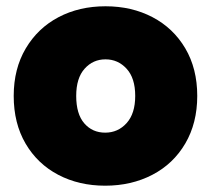

<svg xmlns="http://www.w3.org/2000/svg" viewBox="-20 -588 676 615"><path d="M23.9 -280.8Q23.9 -367.7 62.5 -432.9Q101.1 -498 167.5 -533Q233.9 -567.9 317.9 -567.9Q401.9 -567.9 468.5 -533Q535.2 -498 573.5 -433.1Q611.8 -368.2 611.8 -280.8Q611.8 -193.8 573.5 -128.4Q535.2 -63 468 -28.1Q400.9 6.8 316.9 6.8Q232.9 6.8 166.5 -28.1Q100.1 -63 62 -127.9Q23.9 -192.9 23.9 -280.8ZM224.1 -280.8Q224.1 -222.7 250 -192.9Q275.9 -163.1 316.9 -163.1Q357.9 -163.1 385.5 -193.6Q413.1 -224.1 413.1 -280.8Q413.1 -337.9 385.5 -367.9Q357.9 -397.9 317.9 -397.9Q277.8 -397.9 251 -367.9Q224.1 -337.9 224.1 -280.8Z"/></svg>

Font: Poppins ExtraBold
Style: Regular
Weight: 800
Designer: Ninad Kale (Devanagari), Jonny Pinhorn (Latin)
Foundry: Indian Type Foundry
Version: 4.004